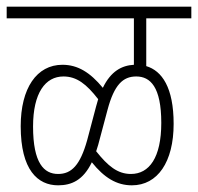

<svg xmlns="http://www.w3.org/2000/svg" viewBox="-20 -642 593 575"><path d="M0 -587H381V-448C345 -446 312 -429 288 -379C250 -425 213 -448 167 -448C90 -448 42 -378 42 -264C42 -133 93 -87 154 -87C194 -87 229 -102 255 -156C292 -110 329 -87 375 -87C452 -87 500 -157 500 -271C500 -380 465 -430 418 -444V-587H553V-622H0ZM274 -208 302 -313C322 -388 348 -413 388 -413C430 -413 463 -382 463 -274C463 -170 427 -121 372 -121C332 -121 303 -145 268 -189C270 -195 272 -201 274 -208ZM79 -263C79 -364 116 -413 170 -413C210 -413 239 -390 274 -345C272 -338 270 -331 268 -324L241 -222C220 -147 194 -121 154 -121C112 -121 79 -153 79 -263Z"/></svg>

Font: Noto Sans ExtraCondensed ExtraLight
Style: Regular
Weight: 200
Width: 2
Designer: Monotype Design Team
Foundry: Monotype Imaging Inc.
Version: Version 2.013